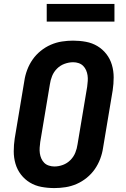

<svg xmlns="http://www.w3.org/2000/svg" viewBox="-20 -950 640 978"><path d="M257 8Q223 8 191 2Q159 -4 132.5 -20Q106 -36 87 -60.5Q68 -85 59 -115.5Q50 -146 50 -179Q50 -212 55 -245L104 -538Q108 -566 118.5 -594Q129 -622 146 -646.5Q163 -671 187 -690.5Q211 -710 238.5 -722Q266 -734 295 -738.5Q324 -743 352 -743Q386 -743 418 -737Q450 -731 476.5 -715Q503 -699 522 -674.5Q541 -650 550 -619.5Q559 -589 559 -556Q559 -523 554 -490L505 -197Q501 -169 490.5 -141Q480 -113 463 -88.5Q446 -64 422 -44.5Q398 -25 370.5 -13Q343 -1 314 3.5Q285 8 257 8ZM257 -102Q279 -102 300.5 -110Q322 -118 338.5 -134.5Q355 -151 363.5 -172Q372 -193 375 -215L424 -508Q426 -523 427 -537.5Q428 -552 426 -566Q424 -580 418.5 -592.5Q413 -605 403.5 -614.5Q394 -624 380.5 -628.5Q367 -633 353 -633Q331 -633 309 -625Q287 -617 270.5 -600.5Q254 -584 245.5 -563Q237 -542 234 -520L185 -227Q183 -212 182 -197.5Q181 -183 183 -169Q185 -155 190.5 -142.5Q196 -130 205.5 -120.5Q215 -111 229 -106.5Q243 -102 257 -102ZM218 -840V-930H563V-840Z"/></svg>

Font: Iosevka Extrabold Extended
Style: Italic
Weight: 800
Width: 7
Italic angle: -9°
Monospace: yes
Designer: Belleve Invis
Foundry: Belleve Invis
Version: Version 32.5.0; ttfautohint (v1.8.4)